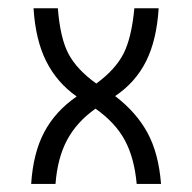

<svg xmlns="http://www.w3.org/2000/svg" viewBox="-20 -458 478 478"><path d="M380.9 0H320.3Q314.5 -64.5 291 -108.4Q267.6 -152.3 217.8 -187.5Q170.9 -154.3 147 -109.4Q123 -64.5 118.2 0H57.6Q62.5 -77.1 90.3 -129.4Q118.2 -181.6 170.9 -217.8Q122.1 -252 95.2 -305.2Q68.4 -358.4 63.5 -437.5H124Q129.9 -362.3 150.9 -323.2Q171.9 -284.2 219.7 -250Q266.6 -284.2 287.1 -323.7Q307.6 -363.3 314.5 -437.5H375Q370.1 -358.4 343.8 -305.7Q317.4 -252.9 266.6 -218.8Q319.3 -178.7 347.2 -127.4Q375 -76.2 380.9 0Z"/></svg>

Font: Sudo Light
Style: Regular
Weight: 300
Monospace: yes
Designer: Jens Kutilek
Foundry: Jens Kutilek
Version: Version 0.040